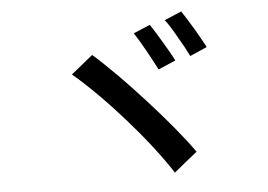

<svg xmlns="http://www.w3.org/2000/svg" viewBox="-47 -776 1033 739"><g transform="rotate(-5 470.0 -407.0)"><path d="M532 -575C547 -548 562 -520 572 -500L639 -529C630 -548 614 -575 598 -602C582 -629 565 -657 553 -674L489 -647C501 -629 517 -602 532 -575ZM723 -643C707 -670 690 -697 678 -715L612 -687C626 -670 642 -643 657 -616C673 -589 688 -562 698 -541L764 -570C754 -589 739 -616 723 -643ZM515 -384C447 -459 376 -531 322 -578L238 -510C359 -408 519 -226 600 -99L645 -136L690 -172C648 -232 583 -309 515 -384Z"/></g></svg>

Font: GenSekiGothic2 TW M
Style: Regular
Weight: 500
Version: Version 2.100;PS 2.1;hotconv 16.6.51;makeotf.lib2.5.65220 DE